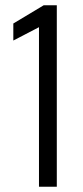

<svg xmlns="http://www.w3.org/2000/svg" viewBox="-20 -708 313 728"><path d="M127.8 0V-604.9L30.5 -554.3V-618.9L145.6 -688H195.4V0Z"/></svg>

Font: Saira Thin Condensed
Style: Regular
Weight: 100
Width: 3
Version: Version 1.101